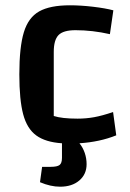

<svg xmlns="http://www.w3.org/2000/svg" viewBox="-20 -531 492 725"><path d="M280 10Q293 26 300 46.5Q307 67 307 89Q307 127 279.5 150.5Q252 174 207 174Q171 174 131 157L139 99H171Q196 99 205 92Q214 85 214 65V10Q152 6 117 -19.5Q82 -45 67.5 -99.5Q53 -154 53 -250Q53 -353 70 -409Q87 -465 128 -488Q169 -511 244 -511Q285 -511 331.5 -505.5Q378 -500 408 -492L395 -402Q329 -417 265 -417Q219 -417 201 -398.5Q183 -380 183 -335V-93Q214 -83 273 -83Q305 -83 335.5 -88.5Q366 -94 407 -108L419 -20Q357 5 280 10Z"/></svg>

Font: Changa Medium
Style: Regular
Weight: 500
Designer: Eduardo Rodriguez Tunni
Foundry: Eduardo Rodriguez Tunni
Version: Version 2.002; ttfautohint (v1.5) -l 8 -r 50 -G 150 -x 14 -H